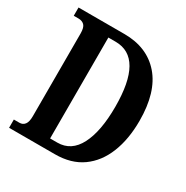

<svg xmlns="http://www.w3.org/2000/svg" viewBox="-164 -851 956 987"><g transform="rotate(30 314.5 -357.0)"><path d="M22 0V-49H55Q75 -49 86.5 -64Q98 -79 98 -113V-603Q98 -639 85 -652Q72 -665 50 -665H22V-714H294Q430 -714 507.5 -625Q585 -536 585 -366Q585 -257 552 -174.5Q519 -92 454.5 -46Q390 0 294 0ZM275 -58Q357 -58 399 -139.5Q441 -221 441 -366Q441 -657 275 -657H232V-58Z"/></g></svg>

Font: Noto Serif Armenian ExtraCondensed
Style: Bold
Weight: 700
Width: 2
Designer: Monotype Design Team
Foundry: Monotype Imaging Inc.
Version: Version 2.008; ttfautohint (v1.8.4.7-5d5b)